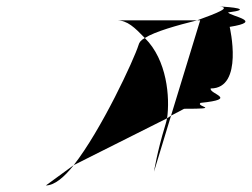

<svg xmlns="http://www.w3.org/2000/svg" viewBox="-20 -774 769 586"><path d="M120 -208C146 -208 176 -233 205 -270ZM336 -712C369 -712 391 -690 422 -658C453 -678 522 -697 582 -712ZM205 -270C289 -377 389 -592 403 -637C405 -644 409 -651 422 -658C490 -591 499 -477 490 -413ZM490 -413C488 -403 485 -394 483 -387C460 -312 450 -250 450 -250L502 -421ZM582 -712C645 -735 686 -751 650 -754C683 -753 756 -746 676 -736C684 -724 788 -709 681 -692C681 -692 725 -504 623 -504C618 -487 710 -472 592 -460C576 -448 661 -442 542 -442L502 -421L591 -712ZM650 -754H638Z"/></svg>

Font: bitstorm
Style: ultextobl
Weight: 400
Version: Version 0.2